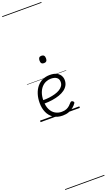

<svg xmlns="http://www.w3.org/2000/svg" viewBox="-408 -1463 1341 2417"><g transform="rotate(-20 263.0 -255.0)"><path d="M293 18Q219 18 169.5 -15Q120 -48 95.5 -104Q71 -160 71 -229Q71 -294 88 -347.5Q105 -401 136.5 -439.5Q168 -478 212 -498.5Q256 -519 311 -519Q365 -519 399 -502Q433 -485 450 -456.5Q467 -428 467 -393Q467 -355 450 -324.5Q433 -294 402 -271.5Q371 -249 328 -234Q285 -219 232 -211Q179 -203 120 -203V-249Q165 -248 207.5 -253.5Q250 -259 287 -269.5Q324 -280 352 -297Q380 -314 395.5 -337Q411 -360 411 -390Q411 -430 383.5 -450Q356 -470 307 -470Q272 -470 239.5 -456Q207 -442 181.5 -413.5Q156 -385 141 -342Q126 -299 126 -240Q126 -168 149 -122Q172 -76 210.5 -53.5Q249 -31 296 -31Q335 -31 360.5 -42Q386 -53 404.5 -70Q423 -87 439 -106Q448 -114 455.5 -113.5Q463 -113 472 -107Q480 -101 483 -93Q486 -85 479 -77Q463 -53 436.5 -31Q410 -9 374 4.5Q338 18 293 18ZM295 -683Q273 -683 262.5 -695Q252 -707 252 -732Q252 -757 262.5 -769.5Q273 -782 295 -782Q317 -782 328 -769.5Q339 -757 339 -732Q339 -707 328 -695Q317 -683 295 -683ZM0 898H526V908H0ZM0 -20H526V0H0ZM0 -505H526V-500H0ZM0 -1418H526V-1408H0Z"/></g></svg>

Font: Playwrite FR Trad Guides
Style: Regular
Weight: 400
Designer: Veronika Burian, José Scaglione
Foundry: TypeTogether
Version: Version 1.003